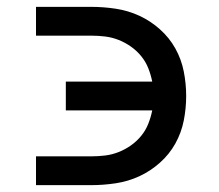

<svg xmlns="http://www.w3.org/2000/svg" viewBox="-20 -540 640 560"><path d="M85 0V-84H246Q267 -84 287 -86.5Q307 -89 326 -96.5Q345 -104 362 -116Q379 -128 392 -144Q405 -160 412.5 -179Q420 -198 424 -218H172V-302H424Q420 -322 412.5 -341Q405 -360 392 -376Q379 -392 362 -404Q345 -416 326 -423.5Q307 -431 287 -433.5Q267 -436 246 -436H85V-520H246Q282 -520 318 -514.5Q354 -509 386.5 -494Q419 -479 446.5 -454.5Q474 -430 491.5 -398.5Q509 -367 516 -331.5Q523 -296 523 -260Q523 -224 516 -188.5Q509 -153 491.5 -121.5Q474 -90 446.5 -65.5Q419 -41 386.5 -26Q354 -11 318 -5.5Q282 0 246 0Z"/></svg>

Font: Iosevka Fixed Medium Extended
Style: Regular
Weight: 500
Width: 7
Monospace: yes
Designer: Belleve Invis
Foundry: Belleve Invis
Version: Version 24.1.1; ttfautohint (v1.8.4)